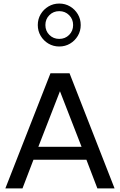

<svg xmlns="http://www.w3.org/2000/svg" viewBox="-20 -1049 667 1069"><path d="M166.3 -159.6H461.1L522.2 0H617.9L367.2 -641H261L9.8 0H105.2ZM193.4 -231.5 313.8 -541 434.2 -231.5ZM387.1 -909.6Q387.1 -876.8 364.9 -854.6Q342.7 -832.4 309.8 -832.4Q277 -832.4 254.9 -854.6Q232.7 -876.8 232.7 -909.6Q232.7 -942.4 254.9 -964.6Q277 -986.9 309.8 -986.9Q342.7 -986.9 364.9 -964.6Q387.1 -942.4 387.1 -909.6ZM429.4 -909.5Q429.4 -942.9 413.3 -969.9Q397.2 -996.9 370.2 -1013.1Q343.1 -1029.2 309.8 -1029.2Q276.9 -1029.2 249.8 -1013.1Q222.6 -996.9 206.5 -969.9Q190.4 -942.9 190.4 -909.5Q190.4 -876.6 206.4 -849.5Q222.5 -822.3 249.6 -806.2Q276.8 -790.1 309.8 -790.1Q343.2 -790.1 370.2 -806.2Q397.2 -822.3 413.3 -849.4Q429.4 -876.5 429.4 -909.5Z"/></svg>

Font: Estedad-VF-FD Black
Style: Regular
Weight: 900
Designer: Amin Abedi
Version: Version 4.000